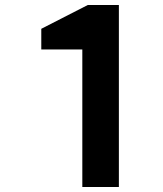

<svg xmlns="http://www.w3.org/2000/svg" viewBox="-20 -752 654 772"><path d="M458 -731.9V0H311V-553.2H146V-636.2L333 -731.9Z"/></svg>

Font: Nacelle Bold
Style: Regular
Weight: 700
Designer: Sora Sagano
Foundry: Sora Sagano
Version: Version 1.000;FEAKit 1.0